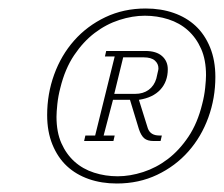

<svg xmlns="http://www.w3.org/2000/svg" viewBox="-20 -730 527 452"><path d="M181 -411H204L250 -597H227L230 -610H322Q348 -610 361.5 -598Q375 -586 375 -567Q375 -538 357.5 -519Q340 -500 307 -495L328 -428Q334 -411 355 -411H361L358 -398H342Q327 -398 319.5 -404.5Q312 -411 307 -426L286 -495H246L224 -411H250L247 -398H178ZM257 -315Q286 -315 317 -325Q348 -335 375 -355.5Q402 -376 423.5 -408Q445 -440 456 -485Q461 -504 463 -523Q465 -542 465 -553Q465 -589 453.5 -615Q442 -641 422.5 -658.5Q403 -676 376.5 -684.5Q350 -693 321 -693Q292 -693 261 -683Q230 -673 203 -652.5Q176 -632 154.5 -600Q133 -568 122 -523Q117 -504 115 -485Q113 -466 113 -455Q113 -419 124.5 -393Q136 -367 155.5 -349.5Q175 -332 201.5 -323.5Q228 -315 257 -315ZM255 -298Q219 -298 189 -308.5Q159 -319 137.5 -339Q116 -359 103.5 -389.5Q91 -420 91 -459Q91 -509 107.5 -554.5Q124 -600 154.5 -634.5Q185 -669 228 -689.5Q271 -710 323 -710Q359 -710 389 -699.5Q419 -689 440.5 -669Q462 -649 474.5 -618.5Q487 -588 487 -549Q487 -499 470.5 -453.5Q454 -408 423.5 -373.5Q393 -339 350 -318.5Q307 -298 255 -298ZM249 -509H298Q317 -509 330 -518.5Q343 -528 348 -545Q350 -555 351.5 -560.5Q353 -566 353 -569Q353 -580 344.5 -587.5Q336 -595 318 -595H270Z"/></svg>

Font: IBM Plex Serif ExtraLight
Style: Italic
Weight: 200
Italic angle: -14°
Designer: Mike Abbink, Paul van der Laan, Pieter van Rosmalen
Foundry: Bold Monday
Version: Version 2.5